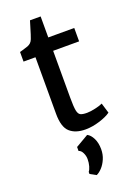

<svg xmlns="http://www.w3.org/2000/svg" viewBox="-177 -752 769 1092"><g transform="rotate(-20 207.5 -205.5)"><path d="M172.9 240.7Q180.7 231.4 186.3 211.9Q191.9 192.4 191.9 169.9Q191.9 149.9 182.6 131.1Q173.3 112.3 159.2 109.4V85L236.3 40Q255.9 49.3 269.8 77.1Q283.7 105 283.7 143.6Q283.7 175.3 272 202.4Q260.3 229.5 243.2 247.8Q226.1 266.1 209.5 273.4L172.9 253.4ZM111.3 -475.6H39.1V-533.7L56.6 -538.6Q79.1 -544.9 89.8 -549.1Q100.6 -553.2 108.6 -560.8Q116.7 -568.4 121.6 -581.5Q128.9 -600.1 143.1 -648.4L153.8 -683.6H218.3V-556.6H375.5V-475.6H218.3V-193.8Q218.3 -138.2 222.7 -115Q227.1 -91.8 239 -85Q251 -78.1 279.8 -78.1Q300.8 -78.1 330.8 -85Q360.8 -91.8 375 -99.1L393.6 -37.6Q369.6 -20 325 -6.1Q280.3 7.8 239.7 7.8Q178.7 7.8 145 -22.7Q111.3 -53.2 111.3 -133.3Z"/></g></svg>

Font: Merriweather Sans
Style: Regular
Weight: 400
Designer: Eben Sorkin
Foundry: Eben Sorkin
Version: Version 1.006; ttfautohint (v1.4.1) -l 6 -r 50 -G 0 -x 11 -H